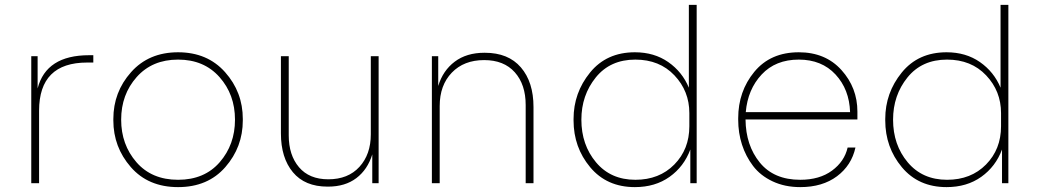

<svg xmlns="http://www.w3.org/2000/svg" viewBox="-20 -750 4256 786"><path d="M108 0V-520H134V-388Q169 -524 345 -524H362V-494H337Q140 -494 140 -297V0Z M444 -257V-263Q444 -373 516.5 -454.5Q589 -536 709 -536Q829 -536 901.5 -454.5Q974 -373 974 -263V-257Q974 -148 902.5 -66Q831 16 709 16Q587 16 515.5 -66Q444 -148 444 -257ZM942 -260Q942 -363 878.5 -434.5Q815 -506 709 -506Q603 -506 539.5 -434.5Q476 -363 476 -260Q476 -158 538.5 -86Q601 -14 709 -14Q817 -14 879.5 -86Q942 -158 942 -260Z M1321 14Q1228 14 1179 -45Q1130 -104 1130 -204V-520H1162V-196Q1162 -115 1204 -65.5Q1246 -16 1324 -16Q1405 -16 1451.5 -67Q1498 -118 1498 -200V-520H1530V0H1504V-118Q1485 -56 1439 -21Q1393 14 1323 14Z M1748 0V-520H1774V-398Q1793 -461 1841.5 -497.5Q1890 -534 1963 -534H1965Q2061 -534 2112.5 -474Q2164 -414 2164 -312V0H2132V-320Q2132 -404 2087.5 -454Q2043 -504 1962 -504Q1879 -504 1829.5 -452.5Q1780 -401 1780 -316V0Z M2579 16Q2464 16 2396 -65.5Q2328 -147 2328 -257V-263Q2328 -370 2395.5 -453Q2463 -536 2579 -536Q2658 -536 2715.5 -496Q2773 -456 2800 -391V-730H2832V0H2806V-138Q2780 -68 2721 -26Q2662 16 2579 16ZM2581 -14Q2679 -14 2740.5 -76.5Q2802 -139 2802 -233V-287Q2802 -377 2741 -441.5Q2680 -506 2581 -506Q2478 -506 2419 -433Q2360 -360 2360 -260Q2360 -157 2420 -85.5Q2480 -14 2581 -14Z M3256 16Q3193 16 3143 -7.5Q3093 -31 3063 -70.5Q3033 -110 3017.5 -158Q3002 -206 3002 -260V-266Q3002 -376 3068 -456Q3134 -536 3250 -536Q3359 -536 3424.5 -463.5Q3490 -391 3490 -293V-261H3032Q3033 -155 3090.5 -84.5Q3148 -14 3256 -14Q3335 -14 3386 -51.5Q3437 -89 3450 -146H3482Q3466 -73 3406.5 -28.5Q3347 16 3256 16ZM3250 -506Q3155 -506 3098 -445Q3041 -384 3033 -291H3460Q3457 -384 3400.5 -445Q3344 -506 3250 -506Z M3855 16Q3740 16 3672 -65.5Q3604 -147 3604 -257V-263Q3604 -370 3671.5 -453Q3739 -536 3855 -536Q3934 -536 3991.5 -496Q4049 -456 4076 -391V-730H4108V0H4082V-138Q4056 -68 3997 -26Q3938 16 3855 16ZM3857 -14Q3955 -14 4016.5 -76.5Q4078 -139 4078 -233V-287Q4078 -377 4017 -441.5Q3956 -506 3857 -506Q3754 -506 3695 -433Q3636 -360 3636 -260Q3636 -157 3696 -85.5Q3756 -14 3857 -14Z"/></svg>

Font: Sora Thin
Style: Regular
Weight: 32
Designer: Jonathan Barnbrook, Julián Moncada
Foundry: Barnbrook Fonts
Version: Version 2.000